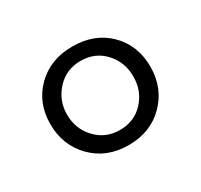

<svg xmlns="http://www.w3.org/2000/svg" viewBox="-71 -809 460 439"><g transform="rotate(-30 159.0 -590.0)"><path d="M27 -591Q27 -647 64 -683.5Q101 -720 159 -720Q218 -720 254.5 -683.5Q291 -647 291 -591Q291 -535 254 -497.5Q217 -460 159 -460Q101 -460 64 -497.5Q27 -535 27 -591ZM246 -591Q246 -629 221.5 -655.5Q197 -682 159 -682Q121 -682 96 -655Q71 -628 71 -591Q71 -553 96 -526.5Q121 -500 159 -500Q197 -500 221.5 -526.5Q246 -553 246 -591Z"/></g></svg>

Font: TavirajRegular
Style: Regular
Weight: 400
Designer: Katatrad Team
Foundry: CadsonDemak
Version: Version 1.001